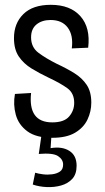

<svg xmlns="http://www.w3.org/2000/svg" viewBox="-20 -560 435 797"><path d="M197 12Q130 12 93.5 -15Q57 -42 45.5 -84Q34 -126 42 -170L109 -174Q96 -52 197 -52Q246 -52 267 -76.5Q288 -101 288 -133Q288 -173 260 -193.5Q232 -214 181 -238Q143 -256 110.5 -276Q78 -296 58 -325.5Q38 -355 38 -402Q38 -463 77 -501.5Q116 -540 191 -540Q272 -540 314 -492.5Q356 -445 346 -362L278 -359Q285 -413 261.5 -445Q238 -477 190 -477Q154 -477 131.5 -458.5Q109 -440 109 -405Q109 -364 139.5 -341Q170 -318 216 -295Q257 -276 289 -256Q321 -236 340 -207.5Q359 -179 359 -134Q359 -97 343 -63.5Q327 -30 291.5 -9Q256 12 197 12ZM116 206 126 157Q139 161 158 163.5Q177 166 196.5 163.5Q216 161 229 152Q242 143 242 123Q242 102 221 88Q200 74 141 79L155 -19H195L190 55Q237 47 267.5 66Q298 85 298 128Q298 163 280 182.5Q262 202 233.5 210Q205 218 173.5 216.5Q142 215 116 206Z"/></svg>

Font: Bricolage Grotesque 10pt Condensed Light
Style: Regular
Weight: 300
Width: 3
Designer: Mathieu Triay
Foundry: Atelier Triay
Version: Version 1.000; ttfautohint (v1.8.4.7-5d5b);gftools[0.9.32]